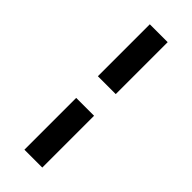

<svg xmlns="http://www.w3.org/2000/svg" viewBox="-280 -766 942 942"><g transform="rotate(45 191.0 -295.0)"><path d="M128.9 139.6V-219.7H252.9V139.6ZM128.9 -370.1V-730.5H252.9V-370.1Z"/></g></svg>

Font: Mgen+ 1c bold
Style: Bold
Weight: 700
Designer: [Source Han Sans]
Ryoko NISHIZUKA  (kana & ideographs); Paul D. Hunt (Latin, Greek & Cyrillic); Wenlong ZHANG  (bopomofo
Version: Version 1.059.20150602